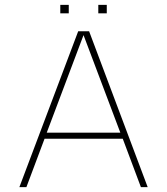

<svg xmlns="http://www.w3.org/2000/svg" viewBox="-20 -773 690 793"><path d="M229 -718V-753H264V-718ZM386 -718V-753H421V-718ZM60 0 303 -644H348L590 0H562L487 -200H164L89 0ZM173 -225H477L325 -628Z"/></svg>

Font: Kanit Thin
Style: Regular
Weight: 250
Designer: Katatrad Team
Foundry: CadsonDemak
Version: Version 2.000; ttfautohint (v1.8.3)